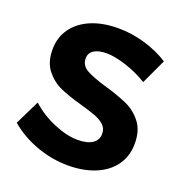

<svg xmlns="http://www.w3.org/2000/svg" viewBox="-130 -826 897 948"><g transform="rotate(20 318.5 -352.0)"><path d="M320 -577Q279 -577 255 -562Q231 -547 231 -518Q231 -481 265.5 -461.5Q300 -442 372 -421Q444 -400 490.5 -379Q537 -358 570 -316Q603 -274 603 -205Q603 -138 567.5 -89.5Q532 -41 470 -16Q408 9 329 9Q244 9 162 -21Q80 -51 20 -103L83 -232Q136 -184 205 -155Q274 -126 331 -126Q380 -126 407.5 -144Q435 -162 435 -196Q435 -223 416.5 -240.5Q398 -258 369.5 -269Q341 -280 291 -294Q219 -314 173.5 -334Q128 -354 95 -395Q62 -436 62 -504Q62 -567 96 -614.5Q130 -662 191 -687.5Q252 -713 333 -713Q405 -713 475 -692Q545 -671 599 -636L538 -505Q484 -538 423.5 -557.5Q363 -577 320 -577Z"/></g></svg>

Font: Montserrat arm2 SemiBold
Style: Regular
Weight: 600
Designer: Julieta Ulanovsky
Foundry: Julieta Ulanovsky
Version: Version 6.000